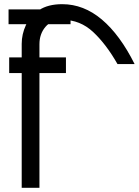

<svg xmlns="http://www.w3.org/2000/svg" viewBox="-20 -900 665 920"><path d="M84 0V-550H24V-625H84V-690Q84 -736 104 -779.5Q124 -823 167 -851.5Q210 -880 278 -880Q381 -880 468 -806.5Q555 -733 625 -593H543Q489 -688 426.5 -746.5Q364 -805 280 -805Q226 -805 197.5 -771Q169 -737 169 -688V-625H296V-550H169V0ZM318 -855V-784H21V-855Z"/></svg>

Font: Noto Sans Sharada
Style: Regular
Weight: 400
Designer: Monotype Design Team
Foundry: Monotype Imaging Inc.
Version: Version 2.006; ttfautohint (v1.8.4.7-5d5b)